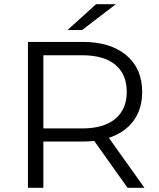

<svg xmlns="http://www.w3.org/2000/svg" viewBox="-20 -901 763 921"><path d="M592 0 432 -225Q405 -222 376 -222H188V0H114V-700H376Q510 -700 586 -636Q662 -572 662 -460Q662 -378 620.5 -321.5Q579 -265 502 -240L673 0ZM588 -460Q588 -545 533 -590.5Q478 -636 374 -636H188V-285H374Q478 -285 533 -331Q588 -377 588 -460ZM441 -881H536L374 -757H304Z"/></svg>

Font: Idrija
Style: Regular
Weight: 400
Designer: Julieta Ulanovsky
Foundry: Julieta Ulanovsky
Version: Version 7.200